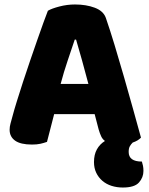

<svg xmlns="http://www.w3.org/2000/svg" viewBox="-20 -636 667 858"><path d="M194 -588Q211 -598 245.5 -607Q280 -616 315 -616Q365 -616 403.5 -601.5Q442 -587 453 -556Q471 -504 492 -435Q513 -366 534 -292.5Q555 -219 575 -147.5Q595 -76 610 -21Q597 -7 573 1Q565 9 560 18Q555 27 555 43Q555 86 614 86Q617 95 619 105Q621 115 621 128Q621 157 601 179.5Q581 202 529 202Q502 202 478.5 194.5Q455 187 437.5 172Q420 157 410 136Q400 115 400 88Q400 55 413 31.5Q426 8 449 -6Q438 -14 432 -27Q426 -40 421 -57L403 -126H222Q214 -96 206 -64Q198 -32 190 -2Q176 3 160.5 6.5Q145 10 123 10Q72 10 47.5 -7.5Q23 -25 23 -56Q23 -70 27 -84Q31 -98 36 -117Q43 -144 55.5 -184Q68 -224 83 -270.5Q98 -317 115 -366Q132 -415 147 -458.5Q162 -502 174.5 -536Q187 -570 194 -588ZM314 -459Q300 -417 282.5 -365.5Q265 -314 251 -261H375Q361 -315 346.5 -366.5Q332 -418 320 -459Z"/></svg>

Font: BALOOCHETTANREGULAR
Style: Book
Weight: 400
Designer: Maithili Shingre and Ek Type
Foundry: Ek Type
Version: Version 1.100;PS 1.000;hotconv 1.0.88;makeotf.lib2.5.647800;